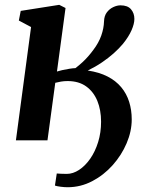

<svg xmlns="http://www.w3.org/2000/svg" viewBox="-20 -589 642 806"><path d="M46.8 0 110.4 -475.5 59.1 -502.8 67 -543.3 228.7 -568.7 255.1 -555.4 219.1 -288.8Q226.6 -291.4 241.1 -294.6Q255.6 -297.8 271.2 -300.3Q286.7 -302.8 296.7 -303Q313.5 -315.9 326.1 -327.7Q338.8 -339.5 349.8 -352Q360.7 -364.5 371.7 -379.3Q394.4 -409.2 405.1 -439.7Q415.8 -470.2 416.7 -499.4Q417.4 -522.5 428.6 -537.2Q439.8 -551.9 455.6 -559.2Q471.4 -566.6 485.8 -566.6Q515.9 -566.6 530 -550Q544.1 -533.4 544.1 -509.4Q544.1 -489.1 532.1 -461.8Q520.1 -434.5 496.2 -405Q479.6 -385.2 457.3 -365.2Q434.9 -345.3 407.7 -326.9Q380.5 -308.4 348.4 -292.9Q396.4 -285.9 431.4 -267.9Q466.4 -249.9 488.9 -222.9Q511.4 -195.9 522.2 -161.5Q533 -127.1 533 -87.6Q533 -38.1 511.7 12.1Q490.4 62.3 453 104.3Q415.6 146.2 367 171.6Q318.5 197 263.8 197Q250.8 197 234.3 194.9Q217.7 192.7 210.6 190L218.3 139.3Q224.7 139.8 236 140.4Q247.2 141 260.1 141Q286.5 141 312.1 124.1Q337.8 107.3 358.7 77.3Q379.6 47.3 392 7.3Q404.3 -32.6 404.3 -78.2Q404.3 -127.1 388.6 -165.5Q372.8 -203.9 341.7 -226.3Q310.6 -248.7 263.9 -248.7Q248.8 -248.7 236 -246.5Q223.2 -244.3 212 -241.4L179.3 0Z"/></svg>

Font: Merriweather Light
Style: Italic
Weight: 300
Italic angle: -7.8°
Designer: Eben Sorkin
Foundry: Eben Sorkin
Version: Version 2.101